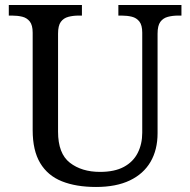

<svg xmlns="http://www.w3.org/2000/svg" viewBox="-20 -734 757 764"><path d="M362 10Q283 10 226.5 -12.5Q170 -35 140 -85Q110 -135 110 -216V-604Q110 -634 98.5 -648.5Q87 -663 68.5 -667.5Q50 -672 28 -672H15V-714H306V-672H293Q271 -672 252 -667Q233 -662 222 -647Q211 -632 211 -600V-210Q211 -123 258 -86.5Q305 -50 378 -50Q436 -50 473 -70Q510 -90 528 -125.5Q546 -161 546 -206V-604Q546 -634 534.5 -648.5Q523 -663 504.5 -667.5Q486 -672 464 -672H451V-714H702V-672H689Q667 -672 648 -667Q629 -662 618 -647Q607 -632 607 -600V-204Q607 -138 579 -90Q551 -42 496.5 -16Q442 10 362 10Z"/></svg>

Font: Noto Serif Sinhala
Style: Regular
Weight: 400
Designer: Jelle Bosma - Monotype Design Team
Foundry: Monotype Imaging Inc.
Version: Version 2.006